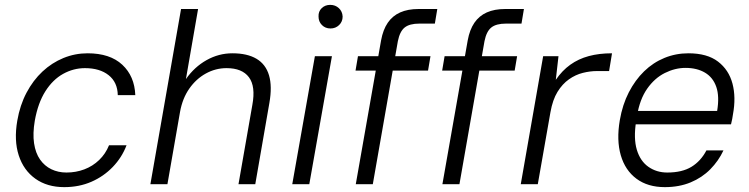

<svg xmlns="http://www.w3.org/2000/svg" viewBox="-20 -757 3076 789"><path d="M244 12Q174 12 125.5 -22.5Q77 -57 57 -118.5Q37 -180 51 -261Q62 -325 89 -376Q116 -427 154.5 -463Q193 -499 240.5 -518.5Q288 -538 340 -538Q432 -538 482.5 -491Q533 -444 536 -366H464Q463 -419 426.5 -448Q390 -477 329 -477Q282 -477 239.5 -453.5Q197 -430 166.5 -382Q136 -334 123 -261Q114 -208 120 -168Q126 -128 144.5 -101.5Q163 -75 191 -61.5Q219 -48 253 -48Q292 -48 326.5 -61Q361 -74 387.5 -99.5Q414 -125 428 -160H500Q481 -110 443.5 -71Q406 -32 355.5 -10Q305 12 244 12Z M598 0 724 -720H794L744 -432Q779 -482 829 -510Q879 -538 935 -538Q996 -538 1034 -515.5Q1072 -493 1085.5 -447.5Q1099 -402 1087 -334L1029 0H960L1017 -326Q1031 -402 1003 -439.5Q975 -477 911 -477Q866 -477 826 -455Q786 -433 758 -393Q730 -353 720 -298L668 0Z M1181 0 1274 -526H1344L1251 0ZM1338 -640Q1317 -640 1303 -654Q1289 -668 1289 -689Q1288 -710 1302 -723.5Q1316 -737 1337 -737Q1358 -737 1372.5 -723.5Q1387 -710 1388 -689Q1388 -668 1373.5 -654Q1359 -640 1338 -640Z M1442 0 1546 -591Q1554 -635 1573.5 -663.5Q1593 -692 1624.5 -706Q1656 -720 1700 -720H1777L1767 -660H1703Q1663 -660 1643 -644Q1623 -628 1615 -588L1512 0ZM1441 -467 1451 -526H1749L1739 -467Z M1798 0 1902 -591Q1910 -635 1929.5 -663.5Q1949 -692 1980.5 -706Q2012 -720 2056 -720H2133L2123 -660H2059Q2019 -660 1999 -644Q1979 -628 1971 -588L1868 0ZM1797 -467 1807 -526H2105L2095 -467Z M2120 0 2212 -526H2275L2264 -429Q2290 -467 2323.5 -491Q2357 -515 2399.5 -526.5Q2442 -538 2495 -538L2483 -465H2433Q2405 -465 2375 -457.5Q2345 -450 2318 -431Q2291 -412 2271 -379.5Q2251 -347 2242 -296L2190 0Z M2712 12Q2642 12 2595.5 -22.5Q2549 -57 2531 -119Q2513 -181 2527 -263Q2538 -327 2564 -377.5Q2590 -428 2627 -464Q2664 -500 2710.5 -519Q2757 -538 2809 -538Q2886 -538 2930.5 -504Q2975 -470 2990 -413.5Q3005 -357 2992 -287Q2991 -278 2989 -268.5Q2987 -259 2984 -246H2575L2585 -301H2927Q2937 -361 2923.5 -400Q2910 -439 2877 -458.5Q2844 -478 2797 -478Q2754 -478 2712 -457Q2670 -436 2639.5 -392.5Q2609 -349 2598 -282L2594 -258Q2583 -188 2597 -141.5Q2611 -95 2644.5 -71.5Q2678 -48 2722 -48Q2783 -48 2821.5 -71.5Q2860 -95 2883 -139H2953Q2933 -96 2899 -61.5Q2865 -27 2818 -7.5Q2771 12 2712 12Z"/></svg>

Font: DM Sans 9pt Light
Style: Italic
Weight: 300
Italic angle: -10°
Version: Version 4.004;gftools[0.9.30]